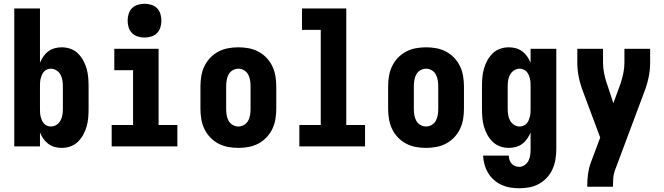

<svg xmlns="http://www.w3.org/2000/svg" viewBox="-20 -780 3540 1023"><path d="M309 8Q290 8 271.5 3Q253 -2 237.5 -13.5Q222 -25 211 -41Q200 -57 193 -74V0H56V-735H193V-446Q200 -463 211 -479Q222 -495 237.5 -506.5Q253 -518 271.5 -523Q290 -528 309 -528Q333 -528 355.5 -520Q378 -512 395 -495.5Q412 -479 423.5 -458Q435 -437 441.5 -414Q448 -391 450 -367.5Q452 -344 452 -320V-200Q452 -176 450 -152.5Q448 -129 441.5 -106Q435 -83 423.5 -62Q412 -41 395 -24.5Q378 -8 355.5 0Q333 8 309 8ZM251 -106Q267 -106 281 -115Q295 -124 302.5 -138Q310 -152 312.5 -168Q315 -184 315 -200V-320Q315 -336 312.5 -352Q310 -368 302.5 -382Q295 -396 281 -405Q267 -414 251 -414Q241 -414 231 -410Q221 -406 214 -398Q207 -390 203 -380.5Q199 -371 196.5 -361Q194 -351 193.5 -340.5Q193 -330 193 -320V-200Q193 -190 193.5 -179.5Q194 -169 196.5 -159Q199 -149 203 -139.5Q207 -130 214 -122Q221 -114 231 -110Q241 -106 251 -106Z M575 0V-114H689V-406H589V-520H825V-114H925V0ZM750 -580Q732 -580 714 -585.5Q696 -591 683.5 -603.5Q671 -616 665.5 -634Q660 -652 660 -670Q660 -688 665.5 -706Q671 -724 683.5 -736.5Q696 -749 714 -754.5Q732 -760 750 -760Q768 -760 786 -754.5Q804 -749 816.5 -736.5Q829 -724 834.5 -706Q840 -688 840 -670Q840 -652 834.5 -634Q829 -616 816.5 -603.5Q804 -591 786 -585.5Q768 -580 750 -580Z M1250 8Q1223 8 1195.5 3Q1168 -2 1143.5 -15Q1119 -28 1100 -48Q1081 -68 1069 -93Q1057 -118 1052.5 -145.5Q1048 -173 1048 -200V-320Q1048 -347 1052.5 -374.5Q1057 -402 1069 -427Q1081 -452 1100 -472Q1119 -492 1143.5 -505Q1168 -518 1195.5 -523Q1223 -528 1250 -528Q1277 -528 1304.5 -523Q1332 -518 1356.5 -505Q1381 -492 1400 -472Q1419 -452 1431 -427Q1443 -402 1447.5 -374.5Q1452 -347 1452 -320V-200Q1452 -173 1447.5 -145.5Q1443 -118 1431 -93Q1419 -68 1400 -48Q1381 -28 1356.5 -15Q1332 -2 1304.5 3Q1277 8 1250 8ZM1250 -106Q1266 -106 1280.5 -114.5Q1295 -123 1302.5 -137.5Q1310 -152 1312.5 -168Q1315 -184 1315 -200V-320Q1315 -336 1312.5 -352Q1310 -368 1302.5 -382.5Q1295 -397 1280.5 -405.5Q1266 -414 1250 -414Q1234 -414 1219.5 -405.5Q1205 -397 1197.5 -382.5Q1190 -368 1187.5 -352Q1185 -336 1185 -320V-200Q1185 -184 1187.5 -168Q1190 -152 1197.5 -137.5Q1205 -123 1219.5 -114.5Q1234 -106 1250 -106Z M1575 0V-114H1689V-621H1589V-735H1825V-114H1925V0Z M2250 8Q2223 8 2195.5 3Q2168 -2 2143.5 -15Q2119 -28 2100 -48Q2081 -68 2069 -93Q2057 -118 2052.5 -145.5Q2048 -173 2048 -200V-320Q2048 -347 2052.5 -374.5Q2057 -402 2069 -427Q2081 -452 2100 -472Q2119 -492 2143.5 -505Q2168 -518 2195.5 -523Q2223 -528 2250 -528Q2277 -528 2304.5 -523Q2332 -518 2356.5 -505Q2381 -492 2400 -472Q2419 -452 2431 -427Q2443 -402 2447.5 -374.5Q2452 -347 2452 -320V-200Q2452 -173 2447.5 -145.5Q2443 -118 2431 -93Q2419 -68 2400 -48Q2381 -28 2356.5 -15Q2332 -2 2304.5 3Q2277 8 2250 8ZM2250 -106Q2266 -106 2280.5 -114.5Q2295 -123 2302.5 -137.5Q2310 -152 2312.5 -168Q2315 -184 2315 -200V-320Q2315 -336 2312.5 -352Q2310 -368 2302.5 -382.5Q2295 -397 2280.5 -405.5Q2266 -414 2250 -414Q2234 -414 2219.5 -405.5Q2205 -397 2197.5 -382.5Q2190 -368 2187.5 -352Q2185 -336 2185 -320V-200Q2185 -184 2187.5 -168Q2190 -152 2197.5 -137.5Q2205 -123 2219.5 -114.5Q2234 -106 2250 -106Z M2747 223Q2722 223 2698 219Q2674 215 2652 205Q2630 195 2611.5 178.5Q2593 162 2580.5 141Q2568 120 2561.5 96.5Q2555 73 2554 49H2691Q2691 60 2694.5 71.5Q2698 83 2705.5 91.5Q2713 100 2724 104.5Q2735 109 2747 109Q2762 109 2775.5 99.5Q2789 90 2796 76Q2803 62 2805 46.5Q2807 31 2807 15V-74Q2800 -57 2789 -41Q2778 -25 2762.5 -13.5Q2747 -2 2728.5 3Q2710 8 2691 8Q2667 8 2644.5 0Q2622 -8 2605 -24.5Q2588 -41 2576.5 -62Q2565 -83 2558.5 -106Q2552 -129 2550 -152.5Q2548 -176 2548 -200V-320Q2548 -344 2550 -367.5Q2552 -391 2558.5 -414Q2565 -437 2576.5 -458Q2588 -479 2605 -495.5Q2622 -512 2644.5 -520Q2667 -528 2691 -528Q2710 -528 2728.5 -523Q2747 -518 2762.5 -506.5Q2778 -495 2789 -479Q2800 -463 2807 -446V-520H2944V15Q2944 42 2939.5 69Q2935 96 2924 121Q2913 146 2894.5 166Q2876 186 2852 199.5Q2828 213 2801 218Q2774 223 2747 223ZM2749 -106Q2759 -106 2769 -110Q2779 -114 2786 -122Q2793 -130 2797 -139.5Q2801 -149 2803.5 -159Q2806 -169 2806.5 -179.5Q2807 -190 2807 -200V-320Q2807 -330 2806.5 -340.5Q2806 -351 2803.5 -361Q2801 -371 2797 -380.5Q2793 -390 2786 -398Q2779 -406 2769 -410Q2759 -414 2749 -414Q2733 -414 2719 -405Q2705 -396 2697.5 -382Q2690 -368 2687.5 -352Q2685 -336 2685 -320V-200Q2685 -184 2687.5 -168Q2690 -152 2697.5 -138Q2705 -124 2719 -115Q2733 -106 2749 -106Z M3109 215V208Q3109 177 3113 147Q3117 117 3127 89L3178 -47L3088 -288Q3073 -326 3064.5 -366Q3056 -406 3056 -447V-520H3193V-447Q3193 -420 3198 -393.5Q3203 -367 3211 -341Q3212 -339 3212.5 -337Q3213 -335 3214 -333V-332Q3215 -331 3215.5 -329Q3216 -327 3217 -325L3248 -230L3284 -328Q3285 -330 3285.5 -332Q3286 -334 3287 -336V-337Q3296 -364 3301.5 -391.5Q3307 -419 3307 -447V-520H3444V-447Q3444 -406 3435.5 -366Q3427 -326 3412 -288L3256 129Q3249 148 3247.5 168Q3246 188 3246 208V215Z"/></svg>

Font: Iosevka Curly Heavy
Style: Regular
Weight: 900
Monospace: yes
Designer: Belleve Invis
Foundry: Belleve Invis
Version: Version 22.1.2; ttfautohint (v1.8.4)